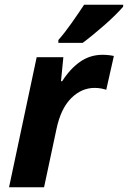

<svg xmlns="http://www.w3.org/2000/svg" viewBox="-20 -786 537 806"><path d="M18 0 134 -546H246L236 -445H241Q274 -497 316 -526.5Q358 -556 411 -556Q423 -556 436.5 -554.5Q450 -553 458 -551L426 -409Q418 -412 405 -414.5Q392 -417 377 -417Q322 -417 278.5 -373.5Q235 -330 217 -244L165 0ZM225 -606V-618Q250 -646 280 -688.5Q310 -731 333 -766H497V-758Q486 -745 465.5 -724.5Q445 -704 420 -682Q395 -660 370.5 -640Q346 -620 327 -606Z"/></svg>

Font: Noto IKEA Latin
Style: Bold Italic
Weight: 700
Italic angle: -12°
Designer: Monotype Design Team
Foundry: Monotype Imaging Inc.
Version: Version 1.0